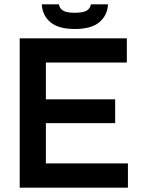

<svg xmlns="http://www.w3.org/2000/svg" viewBox="-20 -867 653 887"><path d="M71 0V-690H192V0ZM127 0V-112H571V0ZM127 -298V-408H512V-298ZM127 -578V-690H566V-578ZM326 -733Q251 -733 213.5 -764Q176 -795 173 -847H252Q255 -828 271.5 -818Q288 -808 326 -808Q364 -808 380.5 -818Q397 -828 400 -847H479Q476 -795 438.5 -764Q401 -733 326 -733Z"/></svg>

Font: Radio Canada Big Medium
Style: Regular
Weight: 500
Designer: Étienne Aubert Bonn
Foundry: Coppers and Brasses
Version: Version 1.001